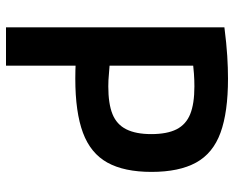

<svg xmlns="http://www.w3.org/2000/svg" viewBox="-90 -690 780 640"><g transform="rotate(90 300.0 -370.0)"><path d="M71 -728Q126 -735 166.5 -737.5Q207 -740 242 -740Q354 -740 422.5 -715Q491 -690 522 -633.5Q553 -577 553 -485Q553 -394 522 -338Q491 -282 422.5 -256.5Q354 -231 242 -231Q214 -231 185 -232.5Q156 -234 133 -235L189 -346Q208 -345 227.5 -343Q247 -341 268 -341Q326 -341 360.5 -355Q395 -369 411 -401Q427 -433 427 -484Q427 -537 411 -568.5Q395 -600 360.5 -614Q326 -628 268 -628Q247 -628 226 -626.5Q205 -625 188 -623L199 -657V0H71Z"/></g></svg>

Font: M PLUS Code Latin Expanded SemiBold
Style: Regular
Weight: 600
Width: 7
Designer: Coji Morishita
Foundry: UNDERFOREST DESIGN
Version: Version 1.002; ttfautohint (v1.8.3)